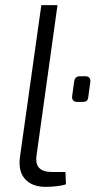

<svg xmlns="http://www.w3.org/2000/svg" viewBox="-20 -720 372 748"><path d="M280 -323Q271 -323 265.5 -328.5Q260 -334 261 -345L269 -403Q272 -423 292 -423H312Q323 -423 328 -417Q333 -411 332 -401L324 -343Q323 -332 318 -327.5Q313 -323 302 -323ZM204 -700 123 -119Q117 -83 132 -66.5Q147 -50 182 -50H235L237 -2Q229 1 214 3.5Q199 6 183.5 7Q168 8 158 8Q105 8 77.5 -22.5Q50 -53 58 -110L141 -700Z"/></svg>

Font: Exo 2 Light
Style: Italic
Weight: 300
Italic angle: -8°
Designer: Natanael Gama
Foundry: Natanael Gama
Version: Version 2.010